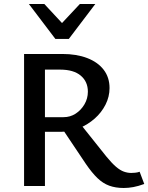

<svg xmlns="http://www.w3.org/2000/svg" viewBox="-20 -927 739 957"><path d="M100 0V-658H290Q362 -658 415 -637.5Q468 -617 497 -579Q526 -541 526 -488Q526 -445 506 -405.5Q486 -366 452 -336Q418 -306 374.5 -288Q331 -270 284 -270H139V-343H297Q330 -343 357 -360.5Q384 -378 401 -407Q418 -436 418 -470Q418 -520 382.5 -550Q347 -580 280 -580H204V0ZM597 10Q556 10 524.5 -1.5Q493 -13 465.5 -39.5Q438 -66 408 -110L284 -295L368 -325L510 -147Q537 -114 558 -96Q579 -78 597.5 -71.5Q616 -65 634 -65Q641 -65 653 -66Q665 -67 676 -71L699 -10Q669 1 644.5 5.5Q620 10 597 10ZM256 -733 274 -796 378 -907H455L323 -733ZM256 -733 124 -907H201L306 -794L323 -733Z"/></svg>

Font: Ysabeau SemiBold
Style: Regular
Weight: 600
Designer: Christian Thalmann (Catharsis Fonts)
Version: Version 2.000;gftools[0.9.27.dev2+g8671c4b]